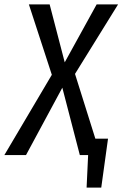

<svg xmlns="http://www.w3.org/2000/svg" viewBox="-55 -709 560 878"><path d="M288 -371 381 -75H439L408 149H341L348 0H310L230 -308L64 0H-35L182 -367L77 -689H172L241 -424L387 -689H485Z"/></svg>

Font: Fira Sans Extra Condensed
Style: Italic
Weight: 400
Width: 3
Italic angle: -8°
Designer: Carrois Corporate & Edenspiekermann AG
Foundry: Carrois Corporate GbR & Edenspiekermann AG
Version: Version 4.203